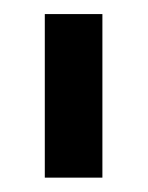

<svg xmlns="http://www.w3.org/2000/svg" viewBox="-20 -700 208 270"><path d="M43 -450.2V-680.2H124V-450.2Z"/></svg>

Font: Margherita Semibold
Style: Regular
Weight: 600
Designer: James Puckett
Foundry: Dunwich Type Founders
Version: Version 1.008;hotconv 1.0.109;makeotfexe 2.5.65596